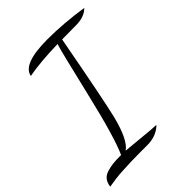

<svg xmlns="http://www.w3.org/2000/svg" viewBox="-265 -835 1041 1041"><g transform="rotate(-45 255.0 -315.0)"><path d="M82 -641Q96 -718 286 -718Q407 -718 548 -697Q513 -662 451 -662Q373 -662 342 -661Q268 -263 243 -162Q208 -24 159 9Q188 11 264.5 19Q341 27 376 28Q333 71 263 71Q251 71 202 71Q153 71 135.5 72Q118 73 81.5 74.5Q45 76 17.5 79.5Q-10 83 -38 88Q-35 62 -22 45Q-9 28 15.5 20.5Q40 13 64 10.5Q88 8 125 8Q167 -83 231 -355Q295 -627 307 -661Q174 -658 82 -641Z"/></g></svg>

Font: Dancing Script
Style: Regular
Weight: 400
Designer: Pablo Impallari
Foundry: Pablo Impallari. www.impallari.com
Version: Version 1.002